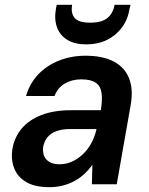

<svg xmlns="http://www.w3.org/2000/svg" viewBox="-20 -764 619 796"><path d="M185 12Q125 12 89 -9Q53 -30 39 -66Q25 -102 31 -144Q39 -194 69.5 -230.5Q100 -267 151.5 -287Q203 -307 273 -307H398Q405 -350 401 -378.5Q397 -407 377 -421Q357 -435 317 -435Q278 -435 248.5 -417.5Q219 -400 206 -366H88Q103 -418 138.5 -455.5Q174 -493 225 -513Q276 -533 334 -533Q406 -533 451.5 -509Q497 -485 515 -439.5Q533 -394 522 -330L464 0H361L363 -81Q349 -61 331 -44Q313 -27 290.5 -14.5Q268 -2 241.5 5Q215 12 185 12ZM227 -83Q254 -83 278.5 -94Q303 -105 323.5 -124.5Q344 -144 358 -169.5Q372 -195 379 -224L380 -229H272Q237 -229 213 -220Q189 -211 176 -194Q163 -177 159 -155Q155 -121 173 -102Q191 -83 227 -83ZM338 -580Q290 -580 259.5 -598.5Q229 -617 216.5 -650.5Q204 -684 212 -728L215 -744H279Q273 -709 289.5 -689.5Q306 -670 354 -670Q402 -670 425.5 -689.5Q449 -709 455 -744H521L517 -727Q510 -683 485.5 -650Q461 -617 423.5 -598.5Q386 -580 338 -580Z"/></svg>

Font: DM Sans 10pt SemiBold
Style: Italic
Weight: 600
Italic angle: -10°
Version: Version 4.004;gftools[0.9.30]